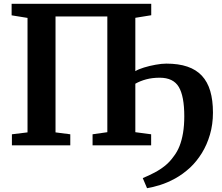

<svg xmlns="http://www.w3.org/2000/svg" viewBox="-20 -763 1166 1008"><path d="M41 -743H774V-683L690.5 -669.5V-69L773.5 -58V0H466V-58L543.5 -69V-676.5H271.5V-68L349 -58V0H42.5V-58L124.5 -68V-669L41 -682.5ZM752 225 729.5 172Q762 158.5 791.5 143Q821 127.5 846.8 106.8Q872.5 86 893 56.5Q910.5 34 922.5 3.8Q934.5 -26.5 941 -65.5Q947.5 -104.5 947.5 -152.5Q947.5 -257.5 918.8 -306.2Q890 -355 818.5 -355Q779.5 -355 747.8 -346.5Q716 -338 690.5 -323.5L682 -359.5L690.5 -389.5Q706.5 -399.5 735.8 -408.5Q765 -417.5 797 -423.2Q829 -429 853 -429Q917.5 -429 963.8 -413.2Q1010 -397.5 1039.8 -365.5Q1069.5 -333.5 1083.8 -285.2Q1098 -237 1098 -171.5Q1098 -110 1082.2 -56.2Q1066.5 -2.5 1039.5 41Q1012.5 84.5 978.5 116.5Q940.5 151.5 900 173.8Q859.5 196 821.2 208Q783 220 752 225Z"/></svg>

Font: Merriweather 24pt
Style: Bold
Weight: 700
Designer: Eben Sorkin
Foundry: Eben Sorkin
Version: Version 2.100